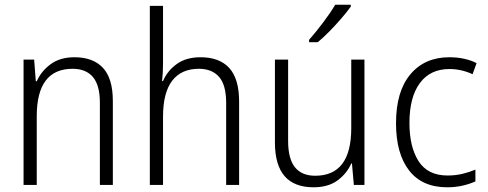

<svg xmlns="http://www.w3.org/2000/svg" viewBox="-20 -851 2070 815"><path d="M296 -608Q375 -608 417 -563Q459 -518 459 -422V-66H404V-415Q404 -489 374.5 -524Q345 -559 288 -559Q136 -559 136 -358V-66H80V-598H125L132 -506H136Q155 -549 195 -578.5Q235 -608 296 -608Z M672 -583Q672 -562 671 -544Q670 -526 668 -507H672Q690 -550 730 -579Q770 -608 831 -608Q912 -608 953.5 -562Q995 -516 995 -420V-66H940V-414Q940 -490 910 -524.5Q880 -559 824 -559Q750 -559 711 -508.5Q672 -458 672 -355V-66H616V-826H672Z M1527 -598V-66H1482L1474 -157H1471Q1452 -114 1412.5 -85Q1373 -56 1311 -56Q1147 -56 1147 -246V-598H1203V-253Q1203 -177 1232 -141Q1261 -105 1318 -105Q1471 -105 1471 -307V-598ZM1469 -823Q1454 -802 1430 -774Q1406 -746 1379 -718.5Q1352 -691 1329 -672H1292V-682Q1321 -715 1352 -756Q1383 -797 1403 -831H1469Z M1878 -56Q1772 -56 1716.5 -127.5Q1661 -199 1661 -328Q1661 -463 1722 -535.5Q1783 -608 1887 -608Q1921 -608 1950.5 -601.5Q1980 -595 2003 -583L1986 -536Q1938 -558 1888 -558Q1806 -558 1762 -498Q1718 -438 1718 -329Q1718 -227 1757 -166.5Q1796 -106 1880 -106Q1913 -106 1942.5 -113Q1972 -120 1998 -131V-81Q1974 -70 1943.5 -63Q1913 -56 1878 -56Z"/></svg>

Font: Noto Sans Malayalam UI SemiCondensed Light
Style: Regular
Weight: 300
Width: 4
Designer: Jelle Bosma - Monotype Design Team
Foundry: Monotype Imaging Inc.
Version: Version 2.104; ttfautohint (v1.8.4.7-5d5b)